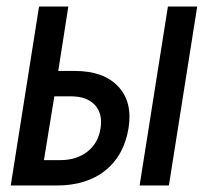

<svg xmlns="http://www.w3.org/2000/svg" viewBox="-20 -570 640 590"><path d="M13 0 100 -550H190L159 -352H210Q298 -352 343 -304.5Q388 -257 375 -176Q361 -92 303.5 -46Q246 0 154 0ZM409 0 496 -550H586L499 0ZM115 -78H166Q215 -78 248.5 -104Q282 -130 289 -176Q296 -221 271.5 -247.5Q247 -274 198 -274H147Z"/></svg>

Font: JetBrains Mono NL Medium
Style: Italic
Weight: 500
Italic angle: -9°
Monospace: yes
Designer: Philipp Nurullin, Konstantin Bulenkov
Foundry: JetBrains
Version: Version 2.305; ttfautohint (v1.8.4.7-5d5b)